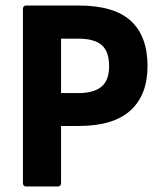

<svg xmlns="http://www.w3.org/2000/svg" viewBox="-20 -675 583 695"><path d="M75 0Q63 0 63 -13V-642Q63 -655 75 -655H264Q393 -655 453.5 -599.5Q514 -544 514 -436Q514 -331 452 -275Q390 -219 265 -219H201V-13Q201 0 189 0ZM201 -338H263Q319 -338 347 -361Q375 -384 375 -435Q375 -489 348 -512Q321 -535 264 -535H201Z"/></svg>

Font: Sofia Sans Semi Condensed ExtraBold
Style: Regular
Weight: 800
Designer: Botio Nikoltchev, Ani Petrova
Foundry: lettersoup
Version: Version 4.100